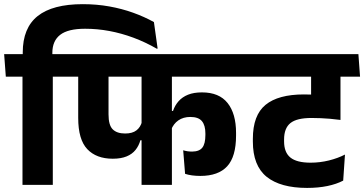

<svg xmlns="http://www.w3.org/2000/svg" viewBox="-44 -906 1784 941"><path d="M214.8 0V-568H66.2V0ZM304.5 -530.3 296.4 -640.8H-23.7L-15.5 -530.3ZM362 -885.6Q213.7 -885.6 140.6 -827.3Q67.5 -769 67.5 -648.9V-618.7H212.6V-647.1Q212.6 -705.5 250.9 -735.3Q289.2 -765.1 372.9 -765.1Q432.7 -765.1 491.8 -754.1Q550.9 -743.1 609.3 -721.5Q667.8 -699.9 725 -667L728.5 -668.2L710.4 -797.8Q663.7 -823.8 608.6 -843.6Q553.6 -863.4 491.6 -874.5Q429.6 -885.6 362 -885.6Z M264.8 -530.3H1173.4L1165.5 -640.8H257.1ZM508.7 -128.1Q549 -128.1 576.4 -139.4Q603.8 -150.7 620.1 -171.1Q636.5 -191.5 644.1 -218.7H659.4L652 -310Q644.5 -282.2 624.6 -267Q604.7 -251.7 569.2 -251.7Q529.1 -251.7 508.5 -272.1Q487.9 -292.5 487.9 -345.1V-568.2H339.3V-328.1Q339.3 -222 383.7 -175.1Q428.1 -128.1 508.7 -128.1ZM888.8 -332.8Q928.6 -332.8 945.6 -312.3Q962.6 -291.7 962.6 -252.1V-244.6Q962.6 -201.5 947.7 -182.5Q932.9 -163.4 897.5 -163.1Q885.1 -163.1 874.1 -164.8Q863 -166.6 853.8 -169.5L863.1 -54.1Q878 -49.1 897.2 -46.4Q916.5 -43.8 937.9 -43.8Q1026 -43.8 1069.4 -91Q1112.9 -138.2 1112.9 -241.7V-255.1Q1112.9 -348.8 1071.5 -401Q1030.1 -453.2 945.8 -453.2Q906 -453.2 877.9 -442Q849.8 -430.8 831.5 -410.3Q813.2 -389.7 804 -362.4H788.1L794.6 -269.2Q805.9 -299.2 830.1 -316Q854.4 -332.8 888.8 -332.8ZM798.5 -568H649.8V0H798.5Z M1441.8 -530.3H1710.4L1702.7 -640.8H1433.8ZM1624.6 -568H1481V-467.6L1624.6 -467.5ZM1141.8 -530.3H1720.6L1712.5 -640.8H1133.7ZM1480.7 -361.5 1624.7 -322.5V-570.2H1480.7ZM1638 -20.8 1646.7 -148.5Q1611.9 -130.5 1568 -119.6Q1524 -108.7 1478.3 -108.7Q1410.4 -108.7 1379.4 -133.8Q1348.3 -158.9 1348.3 -213.1V-222.3Q1348.3 -277.9 1379.5 -302.9Q1410.7 -327.8 1482.7 -327.8Q1506.2 -327.8 1528.1 -326.8Q1550 -325.8 1573.4 -323.9Q1596.9 -321.9 1624.7 -318.2V-427.8Q1575.9 -436 1533.2 -439.6Q1490.5 -443.2 1445.7 -443.2Q1319.6 -443.2 1257.5 -392.2Q1195.3 -341.3 1195.3 -225.7V-212.2Q1195.3 -94.1 1262.9 -39.5Q1330.6 15 1461.1 15Q1515.8 15 1560.5 5.7Q1605.3 -3.6 1638 -20.8Z"/></svg>

Font: Anek Devanagari Medium
Style: Regular
Weight: 500
Designer: Kailash Malviya (Devanagari) & Yesha Goshar (Latin)
Foundry: Ek Type
Version: Version 1.003